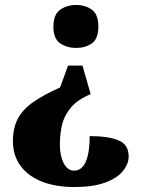

<svg xmlns="http://www.w3.org/2000/svg" viewBox="-20 -561 569 773"><path d="M312 -297 345 -182Q292 -160 265 -127.5Q238 -95 229.5 -57Q221 -19 221 21Q221 66 236.5 96Q252 126 279 126Q299 126 313 110Q327 94 334 63Q341 32 341 -13Q416 -13 457 4Q498 21 498 69Q498 99 475 127.5Q452 156 403.5 174Q355 192 280 192Q204 192 148.5 170Q93 148 62.5 106.5Q32 65 32 7Q32 -46 52 -83.5Q72 -121 114.5 -150.5Q157 -180 222 -209L254 -297ZM286 -541Q324 -541 350 -522Q376 -503 376 -454Q376 -405 350 -386.5Q324 -368 286 -368Q250 -368 222.5 -386.5Q195 -405 195 -454Q195 -503 222.5 -522Q250 -541 286 -541Z"/></svg>

Font: Noto Serif Khmer SemiCondensed Black
Style: Regular
Weight: 900
Width: 4
Designer: Danh Hong and the Monotype Design Team
Foundry: Monotype Imaging Inc.
Version: Version 2.004